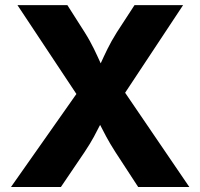

<svg xmlns="http://www.w3.org/2000/svg" viewBox="-20 -748 801 768"><path d="M23.9 0H223.6L317.9 -139.2C351.6 -189.5 363.8 -216.8 380.4 -248.5C397 -216.8 409.7 -189.5 441.9 -139.2L532.7 0H737.3L480.5 -377L712.4 -727.5H518.1L447.3 -618.7C417 -570.8 399.9 -531.7 382.8 -494.6C365.7 -531.7 349.1 -570.8 318.8 -618.7L249.5 -727.5H49.8L285.6 -372.1Z"/></svg>

Font: Inter ExtraBold
Style: Regular
Weight: 800
Designer: Rasmus Andersson
Foundry: rsms
Version: Version 4.001;git-9221beed3